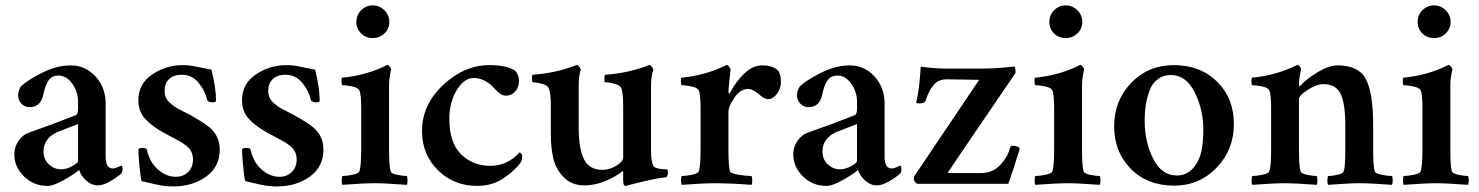

<svg xmlns="http://www.w3.org/2000/svg" viewBox="-20 -670 5394 700"><path d="M202.1 -52.7Q222.7 -52.7 243.7 -64.5Q264.6 -76.2 264.6 -83V-217.8Q193.4 -190.4 186.5 -187.5Q138.7 -164.1 138.7 -117.2Q138.7 -88.9 158.2 -70.8Q177.7 -52.7 202.1 -52.7ZM238.3 -431.6Q291 -431.6 328.1 -391.6Q365.2 -351.6 365.2 -291V-98.6Q365.2 -55.7 391.6 -55.7Q400.4 -55.7 421.9 -66.4Q426.8 -65.4 426.8 -54.7Q426.8 -44.9 422.9 -38.1Q408.2 -24.4 382.3 -9.3Q356.4 5.9 335.9 5.9Q314.5 5.9 294.4 -11.7Q274.4 -29.3 268.6 -50.8Q256.8 -39.1 216.3 -15.6Q175.8 7.8 153.3 7.8Q102.5 7.8 67.4 -26.9Q32.2 -61.5 32.2 -107.4Q32.2 -134.8 47.9 -156.7Q63.5 -178.7 83 -185.5Q165 -213.9 258.8 -251Q264.6 -257.8 264.6 -273.4V-298.8Q264.6 -335 243.7 -364.7Q222.7 -394.5 193.4 -394.5Q168.9 -394.5 156.7 -376.5Q144.5 -358.4 137.7 -324.2Q127.9 -279.3 87.9 -279.3Q70.3 -279.3 58.1 -292Q45.9 -304.7 45.9 -322.3Q45.9 -337.9 55.7 -354.5Q80.1 -377.9 133.8 -404.8Q187.5 -431.6 238.3 -431.6Z M646.5 -432.6Q665 -432.6 682.1 -429.7Q699.2 -426.8 718.8 -422.4Q738.3 -418 751 -416Q767.6 -349.6 767.6 -302.7Q767.6 -296.9 753.9 -296.9Q745.1 -296.9 736.3 -302.7Q727.5 -339.8 703.6 -368.7Q679.7 -397.5 642.6 -397.5Q613.3 -397.5 596.7 -381.8Q580.1 -366.2 580.1 -339.8Q580.1 -325.2 585 -314Q589.8 -302.7 601.6 -293Q613.3 -283.2 621.1 -278.3Q628.9 -273.4 647.5 -264.2Q666 -254.9 672.9 -251Q733.4 -217.8 752.9 -197.3Q781.2 -167 781.2 -125Q781.2 -61.5 731.4 -25.9Q681.6 9.8 610.4 9.8Q590.8 9.8 571.8 6.8Q552.7 3.9 527.3 -2.4Q502 -8.8 496.1 -9.8Q492.2 -24.4 488.3 -66.4Q484.4 -108.4 484.4 -125Q487.3 -130.9 500 -130.9Q511.7 -130.9 515.6 -125Q524.4 -80.1 555.2 -52.7Q585.9 -25.4 621.1 -25.4Q648.4 -25.4 666 -43Q683.6 -60.5 683.6 -87.9Q683.6 -103.5 677.7 -116.2Q671.9 -128.9 659.2 -138.7Q646.5 -148.4 635.3 -154.8Q624 -161.1 604.5 -171.4Q585 -181.6 574.2 -187.5Q531.2 -211.9 507.8 -238.3Q484.4 -264.6 484.4 -304.7Q484.4 -364.3 534.7 -398.4Q585 -432.6 646.5 -432.6Z M1024.4 -432.6Q1043 -432.6 1060.1 -429.7Q1077.1 -426.8 1096.7 -422.4Q1116.2 -418 1128.9 -416Q1145.5 -349.6 1145.5 -302.7Q1145.5 -296.9 1131.8 -296.9Q1123 -296.9 1114.3 -302.7Q1105.5 -339.8 1081.5 -368.7Q1057.6 -397.5 1020.5 -397.5Q991.2 -397.5 974.6 -381.8Q958 -366.2 958 -339.8Q958 -325.2 962.9 -314Q967.8 -302.7 979.5 -293Q991.2 -283.2 999 -278.3Q1006.8 -273.4 1025.4 -264.2Q1043.9 -254.9 1050.8 -251Q1111.3 -217.8 1130.9 -197.3Q1159.2 -167 1159.2 -125Q1159.2 -61.5 1109.4 -25.9Q1059.6 9.8 988.3 9.8Q968.8 9.8 949.7 6.8Q930.7 3.9 905.3 -2.4Q879.9 -8.8 874 -9.8Q870.1 -24.4 866.2 -66.4Q862.3 -108.4 862.3 -125Q865.2 -130.9 877.9 -130.9Q889.6 -130.9 893.6 -125Q902.3 -80.1 933.1 -52.7Q963.9 -25.4 999 -25.4Q1026.4 -25.4 1043.9 -43Q1061.5 -60.5 1061.5 -87.9Q1061.5 -103.5 1055.7 -116.2Q1049.8 -128.9 1037.1 -138.7Q1024.4 -148.4 1013.2 -154.8Q1002 -161.1 982.4 -171.4Q962.9 -181.6 952.1 -187.5Q909.2 -211.9 885.7 -238.3Q862.3 -264.6 862.3 -304.7Q862.3 -364.3 912.6 -398.4Q962.9 -432.6 1024.4 -432.6Z M1398.4 -309.6V-127Q1398.4 -62.5 1404.3 -44.9Q1407.2 -37.1 1428.2 -32.7Q1449.2 -28.3 1462.9 -28.3Q1465.8 -23.4 1465.8 -11.7Q1465.8 0 1462.9 3.9Q1384.8 -2 1346.7 -2Q1306.6 -2 1228.5 3.9Q1225.6 0 1225.6 -11.7Q1225.6 -23.4 1228.5 -28.3Q1242.2 -28.3 1264.6 -32.7Q1287.1 -37.1 1290 -44.9Q1296.9 -62.5 1296.9 -127V-275.4Q1296.9 -327.1 1290 -340.8Q1285.2 -350.6 1263.2 -355Q1241.2 -359.4 1227.5 -359.4Q1225.6 -361.3 1225.1 -373Q1224.6 -384.8 1227.5 -386.7Q1317.4 -395.5 1392.6 -433.6Q1396.5 -432.6 1401.4 -426.3Q1406.2 -419.9 1406.2 -417Q1398.4 -385.7 1398.4 -356.4ZM1279.3 -589.8Q1279.3 -615.2 1296.9 -632.8Q1314.5 -650.4 1338.9 -650.4Q1363.3 -650.4 1381.3 -632.8Q1399.4 -615.2 1399.4 -589.8Q1399.4 -565.4 1381.8 -548.3Q1364.3 -531.2 1338.9 -531.2Q1313.5 -531.2 1296.4 -548.3Q1279.3 -565.4 1279.3 -589.8Z M1872.1 -375Q1872.1 -351.6 1858.4 -336.4Q1844.7 -321.3 1825.2 -321.3Q1814.5 -321.3 1805.2 -327.1Q1795.9 -333 1783.7 -346.2Q1771.5 -359.4 1768.6 -361.3Q1739.3 -385.7 1707 -385.7Q1671.9 -385.7 1645 -341.3Q1618.2 -296.9 1618.2 -236.3Q1618.2 -149.4 1661.1 -107.4Q1704.1 -65.4 1767.6 -65.4Q1830.1 -65.4 1874 -114.3Q1883.8 -111.3 1883.8 -98.6Q1883.8 -87.9 1879.9 -80.1Q1860.4 -50.8 1817.9 -21.5Q1775.4 7.8 1719.7 7.8Q1634.8 7.8 1576.7 -49.3Q1518.6 -106.4 1518.6 -192.4Q1518.6 -288.1 1595.7 -360.4Q1672.9 -432.6 1764.6 -432.6Q1828.1 -432.6 1858.4 -412.1Q1872.1 -396.5 1872.1 -375Z M2252 -284.2Q2252 -335.9 2244.1 -350.6Q2238.3 -360.4 2218.8 -365.2Q2199.2 -370.1 2185.5 -370.1Q2183.6 -371.1 2183.6 -383.8Q2183.6 -396.5 2186.5 -397.5Q2272.5 -403.3 2348.6 -433.6Q2352.5 -432.6 2357.4 -425.3Q2362.3 -418 2362.3 -415Q2353.5 -397.5 2353.5 -353.5V-299.8V-121.1Q2353.5 -85 2361.3 -66.4Q2368.2 -52.7 2412.1 -52.7Q2415 -49.8 2415 -41Q2415 -28.3 2408.2 -23.4Q2383.8 -21.5 2348.6 -13.7Q2313.5 -5.9 2288.1 1Q2262.7 7.8 2260.7 7.8Q2252 7.8 2252 -11.7V-43Q2251 -46.9 2250 -46.9Q2229.5 -28.3 2189.9 -11.2Q2150.4 5.9 2111.3 5.9Q2064.5 5.9 2035.6 -23.4Q2006.8 -52.7 1997.6 -91.3Q1988.3 -129.9 1988.3 -178.7V-284.2Q1988.3 -334 1979.5 -350.6Q1973.6 -360.4 1954.1 -365.2Q1934.6 -370.1 1921.9 -370.1Q1919.9 -372.1 1919.4 -383.8Q1918.9 -395.5 1921.9 -397.5Q2007.8 -403.3 2084 -433.6Q2087.9 -432.6 2092.8 -425.3Q2097.7 -418 2097.7 -415Q2089.8 -399.4 2089.8 -353.5V-300.8V-207Q2089.8 -127 2109.4 -88.9Q2128.9 -50.8 2175.8 -50.8Q2202.1 -50.8 2227.1 -65.9Q2252 -81.1 2252 -95.7Z M2758.8 -431.6Q2801.8 -431.6 2819.3 -409.2Q2827.1 -393.6 2827.1 -372.1Q2827.1 -346.7 2812.5 -327.6Q2797.9 -308.6 2781.2 -308.6Q2774.4 -308.6 2768.1 -311.5Q2761.7 -314.5 2752.9 -321.3Q2744.1 -328.1 2742.2 -330.1Q2722.7 -345.7 2707 -345.7Q2679.7 -345.7 2657.7 -314Q2635.7 -282.2 2635.7 -261.7V-127Q2635.7 -62.5 2641.6 -44.9Q2644.5 -37.1 2673.8 -32.7Q2703.1 -28.3 2719.7 -28.3Q2722.7 -23.4 2722.7 -11.7Q2722.7 0 2719.7 3.9Q2641.6 -2 2586.9 -2Q2543.9 -2 2465.8 3.9Q2462.9 0 2462.9 -11.7Q2462.9 -23.4 2465.8 -28.3Q2479.5 -28.3 2502 -32.7Q2524.4 -37.1 2527.3 -44.9Q2534.2 -62.5 2534.2 -127V-275.4Q2534.2 -327.1 2527.3 -340.8Q2522.5 -350.6 2500.5 -355Q2478.5 -359.4 2464.8 -359.4Q2462.9 -361.3 2462.4 -373Q2461.9 -384.8 2464.8 -386.7Q2554.7 -395.5 2629.9 -433.6Q2633.8 -432.6 2638.7 -426.3Q2643.6 -419.9 2643.6 -417Q2642.6 -411.1 2639.2 -376.5Q2635.7 -341.8 2635.7 -333Q2636.7 -328.1 2640.6 -330.1Q2661.1 -370.1 2692.4 -400.9Q2723.6 -431.6 2758.8 -431.6Z M3042 -52.7Q3062.5 -52.7 3083.5 -64.5Q3104.5 -76.2 3104.5 -83V-217.8Q3033.2 -190.4 3026.4 -187.5Q2978.5 -164.1 2978.5 -117.2Q2978.5 -88.9 2998 -70.8Q3017.6 -52.7 3042 -52.7ZM3078.1 -431.6Q3130.9 -431.6 3168 -391.6Q3205.1 -351.6 3205.1 -291V-98.6Q3205.1 -55.7 3231.4 -55.7Q3240.2 -55.7 3261.7 -66.4Q3266.6 -65.4 3266.6 -54.7Q3266.6 -44.9 3262.7 -38.1Q3248 -24.4 3222.2 -9.3Q3196.3 5.9 3175.8 5.9Q3154.3 5.9 3134.3 -11.7Q3114.3 -29.3 3108.4 -50.8Q3096.7 -39.1 3056.2 -15.6Q3015.6 7.8 2993.2 7.8Q2942.4 7.8 2907.2 -26.9Q2872.1 -61.5 2872.1 -107.4Q2872.1 -134.8 2887.7 -156.7Q2903.3 -178.7 2922.9 -185.5Q3004.9 -213.9 3098.6 -251Q3104.5 -257.8 3104.5 -273.4V-298.8Q3104.5 -335 3083.5 -364.7Q3062.5 -394.5 3033.2 -394.5Q3008.8 -394.5 2996.6 -376.5Q2984.4 -358.4 2977.5 -324.2Q2967.8 -279.3 2927.7 -279.3Q2910.2 -279.3 2897.9 -292Q2885.7 -304.7 2885.7 -322.3Q2885.7 -337.9 2895.5 -354.5Q2919.9 -377.9 2973.6 -404.8Q3027.3 -431.6 3078.1 -431.6Z M3426.8 -419.9H3556.6Q3614.3 -419.9 3678.7 -427.7Q3682.6 -421.9 3682.6 -404.3Q3434.6 -41 3434.6 -39.1H3557.6Q3598.6 -39.1 3626.5 -68.4Q3654.3 -97.7 3663.1 -132.8Q3664.1 -138.7 3672.9 -138.7Q3690.4 -138.7 3698.2 -128.9Q3680.7 -69.3 3656.2 0H3324.2Q3320.3 -1 3315.9 -6.8Q3311.5 -12.7 3311.5 -17.6Q3311.5 -26.4 3314.5 -29.3L3549.8 -378.9Q3446.3 -380.9 3430.7 -380.9Q3420.9 -380.9 3412.6 -378.4Q3404.3 -376 3397.9 -372.6Q3391.6 -369.1 3385.7 -362.3Q3379.9 -355.5 3376.5 -350.6Q3373 -345.7 3368.7 -336.9Q3364.3 -328.1 3362.3 -324.2Q3360.4 -320.3 3357.4 -311Q3354.5 -301.8 3353.5 -300.8Q3349.6 -293 3331.1 -293Q3320.3 -293 3320.3 -295.9Q3332 -343.8 3336.9 -426.8Q3391.6 -419.9 3426.8 -419.9Z M3924.8 -309.6V-127Q3924.8 -62.5 3930.7 -44.9Q3933.6 -37.1 3954.6 -32.7Q3975.6 -28.3 3989.3 -28.3Q3992.2 -23.4 3992.2 -11.7Q3992.2 0 3989.3 3.9Q3911.1 -2 3873 -2Q3833 -2 3754.9 3.9Q3752 0 3752 -11.7Q3752 -23.4 3754.9 -28.3Q3768.6 -28.3 3791 -32.7Q3813.5 -37.1 3816.4 -44.9Q3823.2 -62.5 3823.2 -127V-275.4Q3823.2 -327.1 3816.4 -340.8Q3811.5 -350.6 3789.6 -355Q3767.6 -359.4 3753.9 -359.4Q3752 -361.3 3751.5 -373Q3751 -384.8 3753.9 -386.7Q3843.8 -395.5 3918.9 -433.6Q3922.9 -432.6 3927.7 -426.3Q3932.6 -419.9 3932.6 -417Q3924.8 -385.7 3924.8 -356.4ZM3805.7 -589.8Q3805.7 -615.2 3823.2 -632.8Q3840.8 -650.4 3865.2 -650.4Q3889.6 -650.4 3907.7 -632.8Q3925.8 -615.2 3925.8 -589.8Q3925.8 -565.4 3908.2 -548.3Q3890.6 -531.2 3865.2 -531.2Q3839.8 -531.2 3822.8 -548.3Q3805.7 -565.4 3805.7 -589.8Z M4249 -396.5Q4221.7 -396.5 4201.7 -381.8Q4181.6 -367.2 4171.9 -341.8Q4162.1 -316.4 4157.7 -289.1Q4153.3 -261.7 4153.3 -229.5Q4153.3 -153.3 4184.1 -91.8Q4214.8 -30.3 4270.5 -30.3Q4306.6 -30.3 4329.6 -56.6Q4352.5 -83 4359.9 -117.7Q4367.2 -152.3 4367.2 -195.3Q4367.2 -271.5 4335.4 -334Q4303.7 -396.5 4249 -396.5ZM4258.8 -432.6Q4356.4 -432.6 4417.5 -372.1Q4478.5 -311.5 4478.5 -217.8Q4478.5 -124 4415.5 -58.6Q4352.5 6.8 4260.7 6.8Q4163.1 6.8 4102.5 -54.7Q4042 -116.2 4042 -210Q4042 -303.7 4104.5 -368.2Q4167 -432.6 4258.8 -432.6Z M4856.4 -431.6Q4933.6 -431.6 4960 -381.3Q4986.3 -331.1 4986.3 -212.9V-127Q4986.3 -62.5 4992.2 -44.9Q4995.1 -37.1 5017.6 -32.7Q5040 -28.3 5054.7 -28.3Q5057.6 -24.4 5057.6 -12.7Q5057.6 -1 5054.7 3.9Q4976.6 -2 4935.5 -2Q4900.4 -2 4822.3 3.9Q4819.3 0 4819.3 -11.7Q4819.3 -23.4 4822.3 -28.3Q4835.9 -28.3 4856 -32.7Q4876 -37.1 4878.9 -44.9Q4884.8 -62.5 4884.8 -127V-214.8Q4884.8 -292 4867.7 -327.6Q4850.6 -363.3 4804.7 -363.3Q4779.3 -363.3 4747.6 -342.3Q4715.8 -321.3 4715.8 -309.6V-127Q4715.8 -62.5 4721.7 -44.9Q4724.6 -37.1 4745.6 -32.7Q4766.6 -28.3 4780.3 -28.3Q4783.2 -23.4 4783.2 -11.7Q4783.2 0 4780.3 3.9Q4702.1 -2 4664.1 -2Q4624 -2 4545.9 3.9Q4543 0 4543 -11.7Q4543 -23.4 4545.9 -28.3Q4559.6 -28.3 4582 -32.7Q4604.5 -37.1 4607.4 -44.9Q4614.3 -62.5 4614.3 -127V-275.4Q4614.3 -327.1 4607.4 -340.8Q4602.5 -350.6 4580.6 -355Q4558.6 -359.4 4544.9 -359.4Q4543 -361.3 4542.5 -373Q4542 -384.8 4544.9 -386.7Q4634.8 -395.5 4710 -433.6Q4713.9 -433.6 4718.8 -427.2Q4723.6 -420.9 4723.6 -417Q4715.8 -385.7 4715.8 -361.3Q4715.8 -355.5 4717.8 -355.5Q4718.8 -355.5 4722.7 -359.4Q4744.1 -382.8 4784.7 -407.2Q4825.2 -431.6 4856.4 -431.6Z M5267.6 -309.6V-127Q5267.6 -62.5 5273.4 -44.9Q5276.4 -37.1 5297.4 -32.7Q5318.4 -28.3 5332 -28.3Q5335 -23.4 5335 -11.7Q5335 0 5332 3.9Q5253.9 -2 5215.8 -2Q5175.8 -2 5097.7 3.9Q5094.7 0 5094.7 -11.7Q5094.7 -23.4 5097.7 -28.3Q5111.3 -28.3 5133.8 -32.7Q5156.2 -37.1 5159.2 -44.9Q5166 -62.5 5166 -127V-275.4Q5166 -327.1 5159.2 -340.8Q5154.3 -350.6 5132.3 -355Q5110.4 -359.4 5096.7 -359.4Q5094.7 -361.3 5094.2 -373Q5093.8 -384.8 5096.7 -386.7Q5186.5 -395.5 5261.7 -433.6Q5265.6 -432.6 5270.5 -426.3Q5275.4 -419.9 5275.4 -417Q5267.6 -385.7 5267.6 -356.4ZM5148.4 -589.8Q5148.4 -615.2 5166 -632.8Q5183.6 -650.4 5208 -650.4Q5232.4 -650.4 5250.5 -632.8Q5268.6 -615.2 5268.6 -589.8Q5268.6 -565.4 5251 -548.3Q5233.4 -531.2 5208 -531.2Q5182.6 -531.2 5165.5 -548.3Q5148.4 -565.4 5148.4 -589.8Z"/></svg>

Font: Crimson
Style: Semibold
Weight: 600
Version: Version 0.8